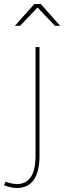

<svg xmlns="http://www.w3.org/2000/svg" viewBox="-91 -754 323 967"><path d="M-8 173C-27 172 -45 168 -63 161L-71 179C-46 188 -25 193 -6 193C31 193 60 179 79 152C98 125 108 84 108 31V-517H88V31C88 78 80 114 64 138C47 162 23 174 -8 173ZM212 -624 114 -734H82L-16 -624H10L98 -716L186 -624Z"/></svg>

Font: Argentum Sans Thin
Style: Regular
Weight: 250
Designer: Julieta Ulanovsky
Foundry: Julieta Ulanovsky
Version: Version 5.001;February 15, 2019;FontCreator 11.5.0.2425 64-b